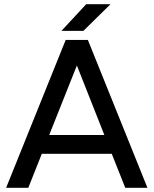

<svg xmlns="http://www.w3.org/2000/svg" viewBox="-20 -889 727 909"><path d="M509 -161H178L114 0H9L291 -700H396L678 0H573ZM474 -250 344 -579 213 -250ZM388 -869H503L375 -743H271Z"/></svg>

Font: Oak Sans Medium
Style: Regular
Weight: 500
Designer: Erik Kennedy, Walven
Foundry: Erik Kennedy, Walven
Version: Version 1.000